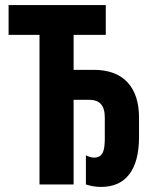

<svg xmlns="http://www.w3.org/2000/svg" viewBox="-20 -734 619 764"><path d="M381.8 9.8Q365.2 9.8 350.3 7.1Q335.4 4.4 321.8 0V-116.2Q328.6 -112.3 337.2 -109.6Q345.7 -106.9 354 -106.9Q369.1 -106.9 378.4 -113.8Q387.7 -120.6 392.1 -135.5Q396.5 -150.4 397 -174.8V-266.1Q397 -302.7 381.6 -319.8Q366.2 -336.9 334 -336.9H272.9V0H137.2V-595.2H14.2V-713.9H400.9V-595.2H272.9V-456.1H352.1Q441.4 -456.1 487.3 -406.5Q533.2 -356.9 533.2 -266.1V-186Q532.7 -90.8 494.4 -40.5Q456.1 9.8 381.8 9.8Z"/></svg>

Font: Open Sans Condensed
Style: Regular
Weight: 400
Width: 3
Designer: Monotype Design Team
Foundry: Monotype Imaging Inc.
Version: Version 3.000